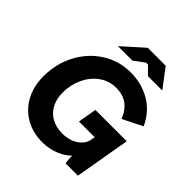

<svg xmlns="http://www.w3.org/2000/svg" viewBox="-239 -1063 1236 1236"><g transform="rotate(45 379.0 -445.0)"><path d="M49.8 -296.2Q49.8 -410.8 100.4 -505.9Q151 -601 237.9 -655.9Q324.8 -710.8 430 -710.8Q528 -710.8 608.3 -665.3Q688.6 -619.8 734.4 -524.2L599.6 -456.6Q577.4 -514.8 536.5 -544.7Q495.6 -574.6 434 -574.6Q369 -574.6 318.2 -537.4Q267.4 -500.2 239.4 -439.4Q211.4 -378.6 211.4 -309.4Q211.4 -252 233.9 -209.3Q256.4 -166.6 298.2 -143.5Q340 -120.4 396.2 -120.4Q438.4 -120.4 472.8 -134.1Q507.2 -147.8 528.9 -171.4Q550.6 -195 555.6 -223.4L566.8 -284.4L593.6 -251.4H417.6L439.6 -379H725L659.4 0H547.4Q540.8 -32.4 542.4 -89.8L554 -80Q524.4 -39.6 466.7 -14.6Q409 10.4 344.8 10.4Q260.8 10.4 194 -26.6Q127.2 -63.6 88.5 -133.1Q49.8 -202.6 49.8 -296.2ZM395.2 -900H558.8L655.8 -771.8H524.8L472.8 -824.6H454.8L383.6 -771.8H251.8Z"/></g></svg>

Font: Fixel Italic Variable Display Thin
Style: Italic
Weight: 100
Italic angle: -10°
Designer: AlfaBravo + MacPaw
Foundry: Kyrylo Tkachov, Marchela Mozhyna, Serhii Makarenko, Maria Weinstein, Zakhar Kryvoshyya
Version: Version 1.210;Glyphs 3.2 (3217)